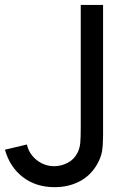

<svg xmlns="http://www.w3.org/2000/svg" viewBox="-20 -740 516 774"><path d="M0 -136.5 88.5 -157.5Q93.5 -133 109.5 -113Q125.5 -93 148.8 -81.5Q172 -70 198 -70Q226 -70 252.5 -83.5Q279 -97 292.5 -124.5Q301.5 -142 303.5 -163.5Q305.5 -185 305.5 -226V-720H395.5V-226V-194Q395.5 -155 391.2 -129.8Q387 -104.5 372 -78.5Q345.5 -32 300.8 -8.8Q256 14.5 200 14.5Q125 14.5 72.2 -26Q19.5 -66.5 0 -136.5Z"/></svg>

Font: CCSD_manrope Medium
Style: Regular
Weight: 500
Designer: Mikhail Sharanda
Foundry: Mikhail Sharanda
Version: Version 4.503